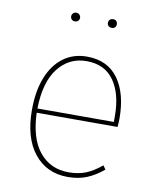

<svg xmlns="http://www.w3.org/2000/svg" viewBox="-82 -775 690 849"><g transform="rotate(10 263.0 -351.0)"><path d="M459 -246H96Q100 -130 149.5 -70.5Q199 -11 280 -11Q324 -11 357.5 -24.5Q391 -38 427 -68L439 -51Q403 -21 365.5 -5.5Q328 10 280 10Q185 10 129 -60Q73 -130 73 -255Q73 -339 97.5 -401Q122 -463 167 -496Q212 -529 272 -529Q365 -529 413 -463Q461 -397 461 -284Q461 -268 459 -246ZM439 -292Q439 -391 397.5 -450Q356 -509 274 -509Q196 -509 147 -446.5Q98 -384 96 -265H439ZM212 -692Q212 -684 206.5 -678.5Q201 -673 192 -673Q183 -673 177.5 -678.5Q172 -684 172 -692Q172 -700 177.5 -706Q183 -712 192 -712Q201 -712 206.5 -706Q212 -700 212 -692ZM377 -692Q377 -684 372 -678.5Q367 -673 358 -673Q348 -673 342.5 -678.5Q337 -684 337 -692Q337 -701 342.5 -706.5Q348 -712 358 -712Q367 -712 372 -706.5Q377 -701 377 -692Z"/></g></svg>

Font: Fira Sans Thin
Style: Regular
Weight: 100
Designer: bBox Type GmbH & Carrois Corporate GbR & Edenspiekermann AG
Foundry: bBox Type GmbH & Carrois Corporate GbR & Edenspiekermann AG
Version: Version 4.301